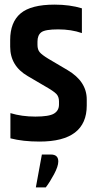

<svg xmlns="http://www.w3.org/2000/svg" viewBox="-20 -607 418 830"><path d="M200 61Q232 61 232 91Q232 112 213.5 146.5Q195 181 178 203H135L161 61ZM24 -434Q24 -511 69 -549Q114 -587 216 -587Q282 -587 334 -571V-464Q288 -480 231.5 -480Q175 -480 158.5 -467.5Q142 -455 142 -427V-413Q142 -393 151.5 -381.5Q161 -370 189 -353L272 -304Q355 -255 355 -177V-151Q355 5 151 5Q79 5 25 -9V-118Q74 -103 133 -103Q192 -103 213.5 -116Q235 -129 235 -155V-169Q235 -189 223.5 -201Q212 -213 175 -234L100 -278Q24 -322 24 -405Z"/></svg>

Font: Khand SemiBold
Style: Regular
Weight: 600
Designer: Devanagari: Sanchit Sawaria, Jyotish Sonowal; Latin: Satya Rajpurohit
Foundry: Indian Type Foundry
Version: Version 1.101;PS 1.0;hotconv 1.0.78;makeotf.lib2.5.61930; tt